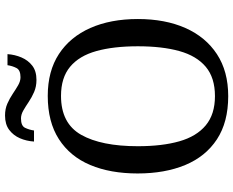

<svg xmlns="http://www.w3.org/2000/svg" viewBox="-104 -836 949 782"><g transform="rotate(-90 371.0 -444.5)"><path d="M371 10Q265 10 195 -36Q125 -82 90.5 -165Q56 -248 56 -359Q56 -470 90.5 -552Q125 -634 195.5 -679.5Q266 -725 372 -725Q473 -725 542.5 -679.5Q612 -634 648.5 -551.5Q685 -469 685 -358Q685 -247 648.5 -164.5Q612 -82 542 -36Q472 10 371 10ZM371 -44Q446 -44 490.5 -81.5Q535 -119 554.5 -189Q574 -259 574 -358Q574 -457 554.5 -527Q535 -597 490.5 -634Q446 -671 372 -671Q260 -671 213.5 -589Q167 -507 167 -358Q167 -259 187 -189Q207 -119 252 -81.5Q297 -44 371 -44ZM437 -771Q410 -771 388 -780.5Q366 -790 347.5 -802.5Q329 -815 312.5 -824.5Q296 -834 280 -834Q250 -834 242 -817.5Q234 -801 231 -781H186Q188 -812 199.5 -838.5Q211 -865 233.5 -882Q256 -899 292 -899Q319 -899 340.5 -889.5Q362 -880 380.5 -867.5Q399 -855 415.5 -845.5Q432 -836 448 -836Q477 -836 485.5 -852.5Q494 -869 497 -889H542Q540 -859 528.5 -832Q517 -805 495 -788Q473 -771 437 -771Z"/></g></svg>

Font: Noto Serif Hebrew
Style: Regular
Weight: 400
Designer: Monotype Design Team
Foundry: Monotype Imaging Inc.
Version: Version 2.003